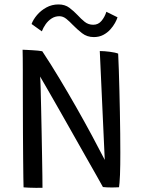

<svg xmlns="http://www.w3.org/2000/svg" viewBox="-20 -866 681 888"><path d="M176.5 2.5Q163.5 3 146.5 2.8Q129.5 2.5 114 2Q98.5 1.5 89 0.5Q88.5 -9.5 88 -46Q87.5 -82.5 87 -135.8Q86.5 -189 86.2 -250Q86 -311 85.8 -371Q85.5 -431 85.5 -480Q85.5 -512.5 85.5 -542.8Q85.5 -573 85.2 -597Q85 -621 84.5 -636Q91.5 -636 103.5 -635.2Q115.5 -634.5 129.2 -633.8Q143 -633 155.5 -631.8Q168 -630.5 175.5 -629Q215 -569.5 255.2 -502.5Q295.5 -435.5 334 -367.8Q372.5 -300 405.8 -238Q439 -176 464.5 -126.5L441.5 -630Q452 -630 464 -629Q476 -628 488 -626.5Q500 -625 510.2 -622.8Q520.5 -620.5 526.5 -618Q528 -587.5 529.5 -544Q531 -500.5 532.2 -450.2Q533.5 -400 534.5 -348Q535.5 -296 536 -247.5Q536.5 -199 536.5 -160Q536.5 -132 536.2 -105.8Q536 -79.5 535 -57.8Q534 -36 532.8 -20.8Q531.5 -5.5 530.5 0Q520.5 0.5 511.8 0.8Q503 1 494.5 1Q483.5 1 473.5 0.5Q463.5 0 456 -1Q448 -15.5 427.8 -51.5Q407.5 -87.5 379.2 -137Q351 -186.5 319.8 -242Q288.5 -297.5 258.5 -350.2Q228.5 -403 204 -445.5Q179.5 -488 165.5 -512Q167 -496.5 168 -457.8Q169 -419 170.2 -366.5Q171.5 -314 172.5 -256.8Q173.5 -199.5 174.5 -146.5Q175.5 -93.5 176 -53.8Q176.5 -14 176.5 2.5ZM126 -755Q133.5 -775.5 151.2 -796.5Q169 -817.5 194.5 -831.5Q220 -845.5 250.5 -845.5Q280.5 -845.5 301 -830Q321.5 -814.5 339 -796Q354.5 -779 371.5 -765.2Q388.5 -751.5 411.5 -751.5Q434.5 -751.5 449.5 -769.5Q464.5 -787.5 472 -811.5L523.5 -786Q520.5 -775.5 512 -760Q503.5 -744.5 490 -729.5Q476.5 -714.5 457.5 -704.5Q438.5 -694.5 414 -694.5Q382.5 -694.5 359.5 -712.5Q336.5 -730.5 317 -750.5Q302 -766.5 286.8 -778.8Q271.5 -791 254.5 -791Q234.5 -791 218.5 -780.5Q202.5 -770 191.2 -754Q180 -738 173.5 -721Z"/></svg>

Font: Grandstander Thin Light
Style: Regular
Weight: 300
Version: Version 1.200